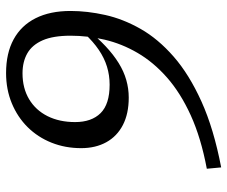

<svg xmlns="http://www.w3.org/2000/svg" viewBox="-79 -663 766 648"><g transform="rotate(-90 304.0 -339.0)"><path d="M63 24.5 58.5 -24Q162.5 -43.5 238.8 -78.2Q315 -113 366.8 -158.8Q418.5 -204.5 449.5 -257.8Q480.5 -311 494 -368.5Q507.5 -426 507.5 -484Q507.5 -542.5 492 -578Q476.5 -613.5 448 -629.8Q419.5 -646 380.5 -646Q330.5 -646 293.2 -623.8Q256 -601.5 236 -561.5Q216 -521.5 216 -468.5Q216 -413 246.2 -382.5Q276.5 -352 342 -352Q374 -352 403.2 -361Q432.5 -370 460 -388.8Q487.5 -407.5 513.5 -435.5L529 -427.5Q500 -392 471.8 -365.5Q443.5 -339 415.2 -321.5Q387 -304 358 -295.8Q329 -287.5 298.5 -287.5Q244.5 -287.5 206.2 -307.2Q168 -327 148 -363.2Q128 -399.5 128 -448Q128 -502 146.5 -548.2Q165 -594.5 199 -628.8Q233 -663 279.5 -682.2Q326 -701.5 381.5 -701.5Q448.5 -701.5 495.2 -676Q542 -650.5 566.5 -601.8Q591 -553 591 -484Q591 -427.5 577.5 -367Q564 -306.5 530.5 -247.5Q497 -188.5 437 -136Q377 -83.5 285.2 -42Q193.5 -0.5 63 24.5Z"/></g></svg>

Font: Newsreader 11pt
Style: Italic
Weight: 400
Italic angle: -17°
Version: Version 1.003